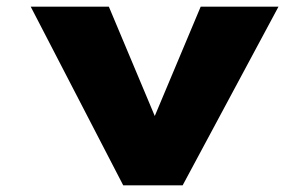

<svg xmlns="http://www.w3.org/2000/svg" viewBox="-20 -555 896 575"><path d="M349 0 72 -535H306L474 -135H413L581 -535H814L527 0Z"/></svg>

Font: Lexend Peta Black
Style: Regular
Weight: 900
Version: Version 1.007